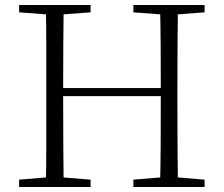

<svg xmlns="http://www.w3.org/2000/svg" viewBox="-20 -743 889 763"><path d="M56 0V-29L188 -40H206L340 -29V0ZM162 0Q164 -83 164 -166Q164 -249 164 -333V-390Q164 -474 164 -557.5Q164 -641 162 -723H233Q232 -641 231.5 -557.5Q231 -474 231 -390V-368Q231 -258 231.5 -170.5Q232 -83 233 0ZM198 -361V-393H653V-361ZM510 0V-29L643 -40H662L793 -29V0ZM616 0Q618 -83 618.5 -170.5Q619 -258 619 -368V-390Q619 -474 618.5 -557.5Q618 -641 616 -723H687Q686 -641 685.5 -557.5Q685 -474 685 -390V-333Q685 -249 685.5 -166Q686 -83 687 0ZM56 -694V-723H340V-694L206 -684H188ZM510 -694V-723H793V-694L662 -684H643Z"/></svg>

Font: Noto Serif SC ExtraLight
Style: Regular
Weight: 200
Designer: Ryoko NISHIZUKA 西塚涼子 (kana & ideographs); Frank Grießhammer (Latin, Greek & Cyrillic); Wenlong ZHANG 张文龙 (bopomofo); San
Foundry: Adobe
Version: Version 2.002-H1;hotconv 1.1.0;makeotfexe 2.6.0